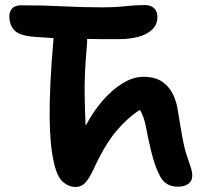

<svg xmlns="http://www.w3.org/2000/svg" viewBox="-20 -729 826 760"><path d="M683 10Q636 10 614 -30.5Q592 -71 576 -140Q566 -182 558 -225Q550 -268 534 -294Q487 -265 441 -211Q395 -157 348 -54Q330 -18 315.5 -3.5Q301 11 279 11Q252 11 229 -9Q206 -29 193 -87Q185 -123 181 -166.5Q177 -210 176.5 -266.5Q176 -323 179.5 -399Q183 -475 192 -578Q156 -580 120 -583Q59 -587 38 -608Q17 -629 17 -665Q17 -683 28 -695.5Q39 -708 64 -708Q155 -708 229 -704Q303 -700 381 -700Q438 -700 476.5 -704.5Q515 -709 553 -709Q578 -709 590.5 -696Q603 -683 603 -662Q603 -631 582 -611.5Q561 -592 526.5 -583Q492 -574 450 -574Q417 -574 386 -574Q355 -574 325 -575Q325 -558 323 -538Q314 -433 315 -359.5Q316 -286 319 -231Q349 -288 387 -331.5Q425 -375 466.5 -400Q508 -425 547 -425Q595 -425 623.5 -404.5Q652 -384 666 -353Q680 -322 684 -291Q693 -234 702 -185Q711 -136 721 -109Q728 -87 734.5 -68.5Q741 -50 741 -33Q741 -13 726 -1.5Q711 10 683 10Z"/></svg>

Font: Shantell Sans Normal
Style: Regular
Weight: 600
Designer: Stephen Nixon, Anya Danilova, Shantell Martin
Foundry: Arrow Type
Version: Version 1.009;[a7da0bfa3]